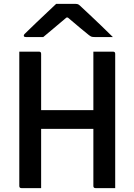

<svg xmlns="http://www.w3.org/2000/svg" viewBox="-20 -965 690 985"><path d="M571 0H470Q459 0 459 -11V-304H191V0H90Q79 0 79 -11V-700H180Q191 -700 191 -689V-400H459V-700H560Q571 -700 571 -689ZM268 -945H369Q377 -945 382.5 -942Q388 -939 402 -925Q413 -915 440 -889.5Q467 -864 499.5 -833Q532 -802 559 -775H465Q454 -775 449 -777Q444 -779 436 -785Q422 -796 395 -818.5Q368 -841 328 -875H321Q283 -843 254 -818.5Q225 -794 202 -775H113Q102 -775 102 -782Q102 -786 105.5 -790Q109 -794 124 -808Q141 -825 168.5 -851Q196 -877 223.5 -903Q251 -929 268 -945Z"/></svg>

Font: Recursive Sn Lnr St Med
Style: Regular
Weight: 500
Version: Version 1.085;hotconv 1.1.0;makeotfexe 2.6.0; ttfautohint (v